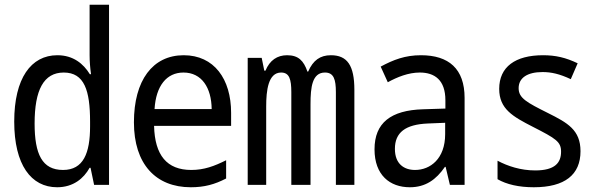

<svg xmlns="http://www.w3.org/2000/svg" viewBox="-20 -780 2540 810"><path d="M221 10C289 10 333 -27 358 -72H362L377 0H440V-760H358V-547C358 -523 360 -495 364 -467H359C332 -511 289 -547 222 -547C111 -547 40 -450 40 -267C40 -85 111 10 221 10ZM246 -63C158 -63 126 -129 126 -259C126 -400 164 -474 249 -474C336 -474 360 -398 360 -267V-247C360 -134 332 -63 246 -63Z M785 10C842 10 886 -2 934 -27V-104C884 -79 841 -63 787 -63C684 -63 633 -125 630 -249H955V-304C955 -447 883 -547 755 -547C624 -547 545 -441 545 -264C545 -88 637 10 785 10ZM873 -320H632C638 -418 683 -474 754 -474C831 -474 872 -410 873 -320Z M1025 0H1103V-331C1103 -397 1111 -474 1166 -474C1201 -474 1209 -445 1209 -391V0H1290V-341C1290 -412 1297 -474 1351 -474C1388 -474 1397 -445 1397 -391V0H1475V-401C1475 -504 1445 -547 1376 -547C1331 -547 1301 -526 1280 -478H1277C1261 -524 1239 -547 1191 -547C1150 -547 1118 -526 1100 -482H1095L1084 -536H1025Z M1709 10C1775 10 1820 -22 1857 -76H1860L1878 0H1940V-367C1940 -490 1873 -547 1756 -547C1689 -547 1640 -528 1586 -499L1616 -433C1656 -455 1703 -474 1751 -474C1813 -474 1859 -443 1859 -357V-322L1765 -319C1629 -315 1560 -262 1560 -150C1560 -41 1625 10 1709 10ZM1731 -63C1685 -63 1646 -88 1646 -152C1646 -221 1690 -255 1785 -259L1858 -262V-214C1858 -110 1795 -63 1731 -63Z M2232 10C2363 10 2429 -43 2429 -142C2429 -232 2374 -262 2292 -303C2202 -348 2168 -366 2168 -408C2168 -451 2204 -476 2269 -476C2306 -476 2341 -468 2388 -446L2417 -513C2367 -537 2324 -547 2271 -547C2154 -547 2086 -498 2086 -405C2086 -320 2144 -288 2228 -245C2326 -195 2347 -182 2347 -140C2347 -94 2322 -61 2238 -61C2177 -61 2122 -79 2079 -102V-24C2117 -2 2169 10 2232 10Z"/></svg>

Font: Noto Sans Mono ExtraCondensed
Style: Regular
Weight: 400
Width: 2
Designer: Monotype Design Team
Foundry: Monotype Imaging Inc.
Version: Version 2.014